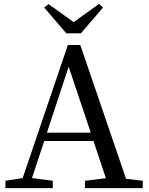

<svg xmlns="http://www.w3.org/2000/svg" viewBox="-20 -970 766 990"><path d="M397 -798 511 -931 491 -950 360 -856 230 -949 208 -931 322 -798ZM222 -286 334 -626 448 -286ZM630 -48 394 -738H330L97 -52L8 -38V0H252V-38L145 -52L208 -243H462L526 -51L418 -38V0H716V-38Z"/></svg>

Font: Noto Serif CJK JP Medium
Style: Regular
Weight: 500
Designer: Ryoko NISHIZUKA 西塚涼子 (kana & ideographs); Frank Grießhammer (Latin, Greek & Cyrillic); Wenlong ZHANG 张文龙 (bopomofo); San
Foundry: Adobe Systems Incorporated
Version: Version 1.000;PS 1;hotconv 16.6.53;makeotf.lib2.5.65590